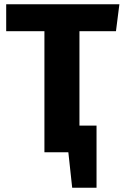

<svg xmlns="http://www.w3.org/2000/svg" viewBox="-20 -713 580 899"><path d="M523 -567H352V-125H432V166H318L300 0H188V-567H9V-693H539Z"/></svg>

Font: Fira Sans
Style: Bold
Weight: 700
Designer: bBox Type GmbH & Carrois Corporate GbR & Edenspiekermann AG
Foundry: bBox Type GmbH & Carrois Corporate GbR & Edenspiekermann AG
Version: Version 4.301;PS 004.301;hotconv 1.0.88;makeotf.lib2.5.64775